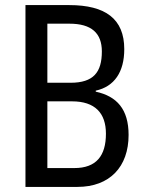

<svg xmlns="http://www.w3.org/2000/svg" viewBox="-20 -734 569 754"><path d="M252 -714H80V0H284C411 0 485 -79 485 -204C485 -305 439 -356 356 -374V-378C429 -394 468 -451 468 -541C468 -660 394 -714 252 -714ZM257 -409H166V-641H253C339 -641 380 -604 380 -532C380 -450 347 -409 257 -409ZM166 -336H263C353 -336 396 -290 396 -209C396 -122 358 -74 272 -74H166Z"/></svg>

Font: Noto Sans Gurmukhi UI Condensed
Style: Regular
Weight: 400
Width: 3
Designer: Jelle Bosma - Monotype Design Team
Foundry: Monotype Imaging Inc.
Version: Version 2.004